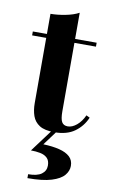

<svg xmlns="http://www.w3.org/2000/svg" viewBox="-93 -639 556 939"><g transform="rotate(10 184.5 -169.5)"><path d="M203.5 7Q155 7 129.5 -9.2Q104 -25.5 94.2 -53.5Q84.5 -81.5 84.5 -116.5V-560Q118.5 -560 158.2 -567.8Q198 -575.5 224.5 -590V-100.5Q224.5 -63 233.2 -47.8Q242 -32.5 263 -32.5Q285 -32.5 307.2 -51Q329.5 -69.5 344 -101.5L361.5 -93Q342.5 -48.5 304 -20.8Q265.5 7 203.5 7ZM14.5 -440.5V-460H331.5V-440.5ZM113 251V231.5Q157.5 231.5 179.2 215.8Q201 200 201 173.5Q201 148.5 187.8 135.8Q174.5 123 153 118.8Q131.5 114.5 106.5 114.5L194 -3H218.5L161 74.5Q207 76 241 84.5Q275 93 293.5 110.2Q312 127.5 312 155.5Q312 180.5 293.8 202.2Q275.5 224 232 237.5Q188.5 251 113 251Z"/></g></svg>

Font: Bodoni Moda
Style: Bold
Weight: 700
Designer: Owen Earl
Foundry: indestructible type
Version: Version 2.005